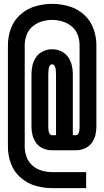

<svg xmlns="http://www.w3.org/2000/svg" viewBox="-20 -862 540 994"><path d="M250 112Q206 112 163 99.5Q120 87 86 57Q52 27 36.5 -15.5Q21 -58 21 -102V-628Q21 -672 36.5 -714.5Q52 -757 86 -787Q120 -817 163 -829.5Q206 -842 250 -842Q294 -842 337 -829.5Q380 -817 414 -787Q448 -757 463.5 -714.5Q479 -672 479 -628V-205Q479 -182 473 -159.5Q467 -137 452.5 -119Q438 -101 416.5 -92.5Q395 -84 372 -84H250Q227 -84 205.5 -92.5Q184 -101 169.5 -119Q155 -137 149 -159.5Q143 -182 143 -205V-479Q143 -502 148.5 -525Q154 -548 168 -567.5Q182 -587 204 -597Q226 -607 250 -607Q274 -607 296 -597Q318 -587 332 -567.5Q346 -548 351.5 -525Q357 -502 357 -479V-162H372Q392 -162 392 -205V-628Q392 -655 382.5 -681Q373 -707 351.5 -725Q330 -743 303.5 -751Q277 -759 250 -759Q223 -759 196.5 -751Q170 -743 148.5 -725Q127 -707 117.5 -681Q108 -655 108 -628V-102Q108 -75 117.5 -49Q127 -23 148.5 -4.5Q170 14 196.5 21.5Q223 29 250 29H426V112ZM270 -162V-479Q270 -529 250 -529Q230 -529 230 -479V-205Q230 -162 250 -162Z"/></svg>

Font: Iosevka SS01
Style: Bold
Weight: 700
Monospace: yes
Designer: Belleve Invis
Foundry: Belleve Invis
Version: 2.3.3; ttfautohint (v1.8.3)